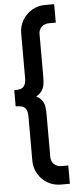

<svg xmlns="http://www.w3.org/2000/svg" viewBox="-65 -891 435 1081"><g transform="rotate(-5 152.0 -350.5)"><path d="M85.4 9.8V-238.3Q85.4 -267.1 77.4 -281Q69.3 -294.9 55.7 -299.1Q42 -303.2 18.6 -303.7V-395Q41.5 -394.5 55.4 -398.9Q69.3 -403.3 77.4 -417.7Q85.4 -432.1 85.4 -460V-710Q85.4 -750.5 105.2 -784.4Q125 -818.4 158.9 -838.1Q192.9 -857.9 233.4 -857.9H284.7V-753.4H246.1Q220.7 -753.4 204.3 -737.8Q188 -722.2 188 -697.8V-459Q188 -430.7 185.1 -412.4Q182.1 -394 171.4 -377.7Q160.6 -361.3 138.7 -348.6Q161.1 -337.4 171.6 -321.8Q182.1 -306.2 185.1 -287.4Q188 -268.6 188 -238.8V-2Q188 22 204.3 37.8Q220.7 53.7 246.1 53.7H284.7V157.2H233.4Q192.9 157.2 158.9 137.5Q125 117.7 105.2 83.7Q85.4 49.8 85.4 9.8Z"/></g></svg>

Font: Decalotype Medium
Style: Regular
Weight: 500
Designer: Alfredo Marco Pradil
Foundry: Alfredo Marco Pradil
Version: Version 1.0